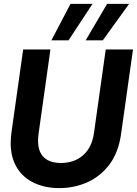

<svg xmlns="http://www.w3.org/2000/svg" viewBox="-20 -954 703 986"><path d="M284 12Q205 12 144.5 -20Q84 -52 55 -115.5Q26 -179 39 -275L99 -700H239L178 -267Q168 -191 198 -154Q228 -117 293 -117Q362 -117 407.5 -157.5Q453 -198 463 -274L523 -700H663L602 -268Q589 -172 542.5 -110Q496 -48 428.5 -18Q361 12 284 12ZM420 -747 530 -934H643L508 -747ZM244 -747 342 -934H455L332 -747Z"/></svg>

Font: Host Grotesk Black
Style: Italic
Weight: 900
Italic angle: -8°
Designer: Doğukan Karapınar based on Poppins by Indian Type Foundry, Jonny Pinhorn
Foundry: Element Type
Version: Version 1.000; ttfautohint (v1.8.4.7-5d5b);gftools[0.9.33]